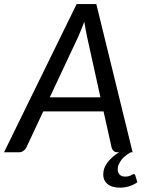

<svg xmlns="http://www.w3.org/2000/svg" viewBox="-52 -736 704 928"><path d="M594 105.5Q600 105.5 602 112L612 145Q596 156.5 573.8 163.8Q551.5 171 527.5 171Q488.5 171 467.8 153.5Q447 136 447 107Q447 75.5 468.2 48.2Q489.5 21 523.5 0H517Q504.5 0 497.5 -6.2Q490.5 -12.5 487.5 -22.5L448.5 -197.5H157L75 -22.5Q70.5 -13.5 61.2 -6.8Q52 0 40.5 0H-32.5L318.5 -716.5H413.5L589 0H580Q569.5 6 558.2 14.2Q547 22.5 538 33Q529 43.5 523 56Q517 68.5 517 82.5Q517 98.5 526.5 108Q536 117.5 552 117.5Q562 117.5 569 115.8Q576 114 580.8 111.8Q585.5 109.5 588.5 107.5Q591.5 105.5 594 105.5ZM188.5 -265.5H433.5L368 -562Q365.5 -575.5 362 -593Q358.5 -610.5 355.5 -631Q348 -610.5 340.5 -592.8Q333 -575 327.5 -561.5Z"/></svg>

Font: Lato
Style: Italic
Weight: 400
Italic angle: -7°
Designer: Lukasz Dziedzic
Foundry: tyPoland Lukasz Dziedzic
Version: Version 2.007; 2014-02-27